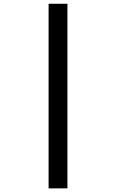

<svg xmlns="http://www.w3.org/2000/svg" viewBox="-20 -865 626 1036"><path d="M242.2 151.4V-844.7H343.8V151.4Z"/></svg>

Font: Cascadia Code
Style: Italic
Weight: 400
Italic angle: -10°
Designer: Aaron Bell
Foundry: Saja Typeworks
Version: Version 2407.024